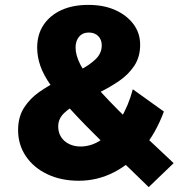

<svg xmlns="http://www.w3.org/2000/svg" viewBox="-20 -730 737 785"><path d="M650 -274Q618 -187 565.5 -123.5Q513 -60 445.5 -25.5Q378 9 302 9Q230 9 174 -17.5Q118 -44 86 -91Q54 -138 54 -198Q54 -252 78.5 -290Q103 -328 142 -355Q181 -382 225 -403Q269 -424 307.5 -444Q346 -464 371 -488Q396 -512 396 -545Q396 -568 381.5 -582.5Q367 -597 343 -597Q318 -597 303.5 -580Q289 -563 289 -536Q289 -504 308.5 -466Q328 -428 374 -375Q420 -322 497 -246.5Q574 -171 690 -63L588 35Q480 -69 401.5 -146Q323 -223 271 -280Q219 -337 188.5 -380Q158 -423 145 -460.5Q132 -498 132 -535Q132 -589 158 -628Q184 -667 230.5 -688.5Q277 -710 341 -710Q404 -710 451 -689Q498 -668 525.5 -631.5Q553 -595 553 -547Q553 -497 529 -461Q505 -425 467 -399Q429 -373 386 -352Q343 -331 305 -311Q267 -291 242.5 -268Q218 -245 218 -213Q218 -188 230 -169.5Q242 -151 263 -141Q284 -131 309 -131Q356 -131 398 -161Q440 -191 472.5 -244Q505 -297 523 -365Z"/></svg>

Font: Alexandria ExtraBold
Style: Regular
Weight: 800
Designer: Mohamed Gaber
Foundry: Kief Type Foundry
Version: Version 5.100